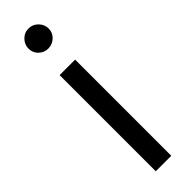

<svg xmlns="http://www.w3.org/2000/svg" viewBox="-261 -754 761 761"><g transform="rotate(-45 119.5 -373.5)"><path d="M163 5H76V-534H163ZM119 -640Q96 -640 79.5 -656Q63 -672 63 -695Q63 -718 79.5 -735Q96 -752 119 -752Q143 -752 159.5 -735Q176 -718 176 -695Q176 -672 159 -656Q142 -640 119 -640Z"/></g></svg>

Font: LXGW 975 Gothic SC
Style: Regular
Weight: 400
Version: Version 2.01;February 25, 2021